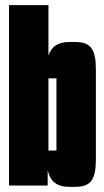

<svg xmlns="http://www.w3.org/2000/svg" viewBox="-20 -720 405 745"><path d="M168 -700H15V0H165V-59C175 -18 198 5 249 5H273C334 5 352 -26 352 -102V-450C352 -526 334 -557 273 -557H249C203 -557 179 -538 168 -504ZM199 -136H168V-416H199Z"/></svg>

Font: Queering Heavy
Style: Bold
Weight: 900
Designer: Adam Naccarato
Foundry: adamnac
Version: Version 2.000;hotconv 1.0.109;makeotfexe 2.5.65596